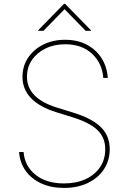

<svg xmlns="http://www.w3.org/2000/svg" viewBox="-20 -940 652 972"><path d="M502.8 -545.5Q497.5 -620 445.8 -668Q394.2 -715.9 309.7 -715.9Q254.3 -715.9 210.6 -694.6Q166.9 -673.3 141.7 -636.2Q116.5 -599.1 116.5 -551.1Q116.5 -441.8 269.9 -394.9L352.3 -369.3Q446.7 -340.2 491.1 -296Q535.5 -251.8 535.5 -184.7Q535.5 -127.8 506.4 -83.5Q477.3 -39.1 425.1 -13.8Q372.9 11.4 304 11.4Q237.6 11.4 187.9 -11.9Q138.1 -35.2 109.2 -76.2Q80.3 -117.2 76.7 -170.5H99.4Q104.8 -99.8 159.4 -55.6Q214.1 -11.4 304 -11.4Q366.5 -11.4 413.5 -33.2Q460.6 -55 486.7 -94.1Q512.8 -133.2 512.8 -184.7Q512.8 -243.3 473.7 -281.2Q434.7 -319.2 346.6 -346.6L264.2 -372.2Q93.8 -425.8 93.8 -551.1Q93.8 -604.8 121.8 -647.2Q149.9 -689.6 198.7 -714.1Q247.5 -738.6 309.7 -738.6Q372.2 -738.6 419.4 -713.8Q466.6 -688.9 494.3 -645.2Q522 -601.6 525.6 -545.5ZM200.3 -784.1 306.8 -893.5 413.4 -784.1H440.3V-786.9L309.7 -920.5H304L173.3 -786.9V-784.1Z"/></svg>

Font: Inter UI Thin
Style: Regular
Weight: 100
Designer: Rasmus Andersson
Foundry: rsms
Version: 3.2;8d6f07862